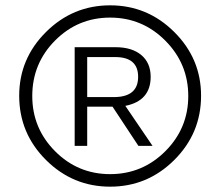

<svg xmlns="http://www.w3.org/2000/svg" viewBox="-20 -690 826 720"><path d="M413 -513Q475 -513 510 -483.5Q545 -454 545 -402Q545 -312 450 -293L552 -143H499L402 -290H307V-143H260V-513ZM52 -331Q52 -470 152.5 -570Q253 -670 393 -670Q533 -670 633.5 -570Q734 -470 734 -331Q734 -190 633.5 -90Q533 10 393 10Q253 10 152.5 -90Q52 -190 52 -331ZM101 -330Q101 -209 186.5 -123Q272 -37 393 -37Q514 -37 600 -123Q686 -209 686 -330Q686 -451 600 -537.5Q514 -624 393 -624Q272 -624 186.5 -538Q101 -452 101 -330ZM307 -326H412Q498 -328 498 -402Q498 -476 412 -476H307Z"/></svg>

Font: Human Sans Light
Style: Regular
Weight: 300
Designer: Tim Radville
Foundry: Continuum
Version: Version 1.000;FEAKit 1.0